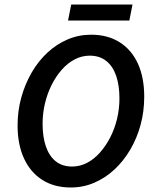

<svg xmlns="http://www.w3.org/2000/svg" viewBox="-20 -820 687 852"><path d="M294 12Q221 12 168 -21.5Q115 -55 86.5 -117Q58 -179 58 -263Q58 -328 74.5 -387.5Q91 -447 120.5 -498Q150 -549 190.5 -586.5Q231 -624 280 -645Q329 -666 384 -666Q458 -666 511 -632.5Q564 -599 592 -537.5Q620 -476 620 -391Q620 -326 604 -266.5Q588 -207 558 -156Q528 -105 487.5 -67.5Q447 -30 398 -9Q349 12 294 12ZM300 -81Q335 -81 366.5 -97.5Q398 -114 424 -143.5Q450 -173 469.5 -211Q489 -249 499.5 -293Q510 -337 510 -383Q510 -441 495.5 -483.5Q481 -526 451.5 -549.5Q422 -573 378 -573Q343 -573 311.5 -556.5Q280 -540 254 -510.5Q228 -481 209 -443Q190 -405 179.5 -361Q169 -317 169 -271Q169 -213 183.5 -170.5Q198 -128 227 -104.5Q256 -81 300 -81ZM282 -729 296 -800H568L554 -729Z"/></svg>

Font: Source Sans 3 SemiBold
Style: Italic
Weight: 600
Italic angle: -11°
Designer: Paul D. Hunt
Foundry: Adobe
Version: Version 3.046;hotconv 1.0.118;makeotfexe 2.5.65603